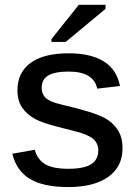

<svg xmlns="http://www.w3.org/2000/svg" viewBox="-20 -755 559 785"><path d="M481 -148.9Q481 -73.2 422.4 -31.7Q363.8 9.8 259.3 9.8Q157.2 9.8 102.3 -23.4Q47.4 -56.6 30.3 -126.5L122.1 -142.6Q133.3 -102.1 165 -83.5Q196.8 -64.9 259.3 -64.9Q323.2 -64.9 352.5 -83.5Q381.8 -102.1 381.8 -140.1Q381.8 -169.4 360.6 -187.3Q339.4 -205.1 290.5 -217.3Q239.7 -230 207.3 -238.8Q174.8 -247.6 155.5 -254.6Q136.2 -261.7 124.5 -268.1Q89.4 -287.1 70.3 -315.4Q51.3 -343.8 51.3 -385.3Q51.3 -458.5 105 -497.8Q158.7 -537.1 260.3 -537.1Q350.1 -537.1 403.6 -504.4Q457 -471.7 470.7 -403.3L377.4 -392.6Q370.6 -426.8 341.6 -444.6Q312.5 -462.4 260.3 -462.4Q204.1 -462.4 177.2 -446.3Q150.4 -430.2 150.4 -396Q150.4 -370.6 167.2 -354.5Q184.1 -338.4 229.5 -328.1Q290.5 -314 343.5 -297.9Q396.5 -281.7 421.9 -264.2Q450.2 -244.6 465.6 -217Q481 -189.5 481 -148.9ZM411.6 -718.8 248.5 -583.5H190.4V-595.2L302.2 -735.4H411.6Z"/></svg>

Font: Arimo Medium
Style: Regular
Weight: 500
Designer: Steve Matteson
Foundry: Monotype Imaging Inc.
Version: Version 1.33